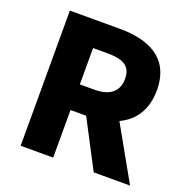

<svg xmlns="http://www.w3.org/2000/svg" viewBox="-132 -868 971 993"><g transform="rotate(20 354.0 -372.0)"><path d="M265 -603H345C430 -603 475 -580 475 -510C475 -440 430 -403 345 -403H265ZM688 0 522 -295C599 -331 650 -401 650 -510C650 -690 518 -744 359 -744H86V0H265V-262H351L488 0Z"/></g></svg>

Font: Noto Sans T Chinese Black
Style: Bold
Weight: 900
Designer: Ryoko NISHIZUKA (kana & ideographs); Paul D. Hunt (Latin, Greek & Cyrillic); Wenlong ZHANG (bopomofo); Sandoll Communica
Foundry: Adobe Systems Incorporated
Version: Version 1.000;PS 1;hotconv 1.0.78;makeotf.lib2.5.61930